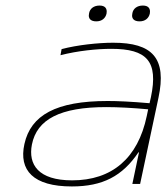

<svg xmlns="http://www.w3.org/2000/svg" viewBox="-20 -663 600 692"><path d="M388 -509C334 -509 259 -501 202 -486L198 -464C260 -480 330 -487 381 -487C510 -487 551 -442 524 -313L519 -291C450 -297 404 -299 368 -299C182 -299 91 -248 68 -144C47 -49 100 9 239 9C350 9 421 -28 479 -114H481L457 0H485L551 -310C582 -454 529 -509 388 -509ZM95 -142C113 -233 197 -277 363 -277C406 -277 461 -274 514 -269L509 -245C477 -92 383 -13 240 -13C118 -13 81 -70 95 -142ZM301 -614C297 -597 306 -586 327 -586C347 -586 360 -597 364 -614V-615C367 -632 359 -643 339 -643C318 -643 304 -632 301 -615ZM457 -614C453 -597 462 -586 483 -586C503 -586 516 -597 520 -614V-615C523 -632 515 -643 495 -643C474 -643 460 -632 457 -615Z"/></svg>

Font: LT Wave Thin
Style: Italic
Weight: 100
Designer: Daniel Lyons
Version: Version 2.5 (Glyphs App)